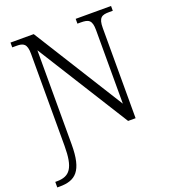

<svg xmlns="http://www.w3.org/2000/svg" viewBox="-166 -839 1080 1204"><g transform="rotate(-20 374.0 -237.0)"><path d="M8 240H24C130 240 185 195 185 17V-611L568 0H618V-602C618 -672 641 -682 689 -682H714V-714H478V-682H499C552 -682 574 -672 574 -604V-113L198 -714H43V-682H72C116 -682 140 -672 140 -604V11C140 157 106 203 19 203H8Z"/></g></svg>

Font: Noto Serif Light
Style: Regular
Weight: 300
Designer: Monotype Design Team
Foundry: Monotype Imaging Inc.
Version: Version 2.013